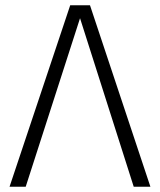

<svg xmlns="http://www.w3.org/2000/svg" viewBox="-20 -705 605 725"><path d="M547.9 0H484.9L282.2 -636.2L77.1 0H16.1L245.1 -685.1H319.8Z"/></svg>

Font: FiraSans-Light
Style: Regular
Weight: 300
Designer: Carrois Corporate & Edenspiekermann AG
Foundry: Carrois Corporate GbR & Edenspiekermann AG
Version: Version 3.106;PS 003.106;hotconv 1.0.70;makeotf.lib2.5.58329